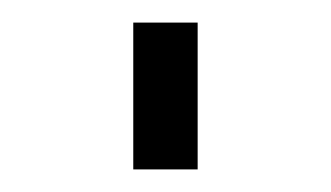

<svg xmlns="http://www.w3.org/2000/svg" viewBox="-20 -150 293 170"><path d="M98 0V-130H155V0Z"/></svg>

Font: M PLUS 1p Light
Style: Regular
Weight: 300
Version: Version 1.061